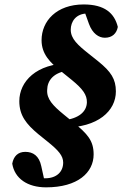

<svg xmlns="http://www.w3.org/2000/svg" viewBox="-20 -697 545 850"><path d="M184.2 132.4C324.3 132.4 394.5 66.9 394.5 -13.4C394.5 -75 366.6 -104.6 306 -154.2L262.5 -189.8C213.6 -229.8 186.6 -258.6 188.8 -298.6C189.5 -340 215.7 -377.5 287.7 -385.4L289.1 -416.6C140.2 -416.6 65.5 -335.5 65.5 -249.2C65.5 -186.4 95.7 -147.8 150.3 -102.5L191.4 -69.4C238.9 -31.2 259.7 -7.2 259.7 22.7C259.7 63.3 230.8 92.3 180 92.3C158.7 92.3 139.9 91.8 117.4 88.4L178.7 111.1L162.7 38.5C153.1 -7.3 126.4 -24.7 91.9 -24.7C58.6 -24.7 40 -4.3 34.2 27.5C44.8 92.8 100.8 132.4 184.2 132.4ZM350.4 -677.3C230.2 -677.3 164 -603.8 164 -518.9C164 -457 203 -419.6 246.4 -384.6L298.3 -342.6C346.4 -303.2 365.5 -277 364.7 -243.6C363.3 -202.8 329.5 -172.5 262.5 -164.6L261 -132C414.8 -132 493 -206.7 493 -292.2C493 -346.9 471.4 -379.8 414.6 -425.7L373.1 -458.8C324.8 -497.2 293.2 -525.1 293.2 -565.4C293.2 -600.6 315.3 -637.3 368 -637.3C381.8 -637.3 398.3 -634.6 412.6 -632.3L350.9 -655L373.9 -591C389.7 -548 417.5 -529.9 444.2 -529.9C477.3 -529.9 496.4 -549.4 501.6 -577.8C486.6 -638.5 443.8 -677.3 350.4 -677.3Z"/></svg>

Font: Source Serif Variable
Style: Italic
Weight: 389
Italic angle: -12°
Designer: Frank Grießhammer
Foundry: Adobe Systems Incorporated
Version: Version 3.001;hotconv 1.0.111;makeotfexe 2.5.65597